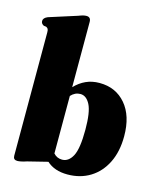

<svg xmlns="http://www.w3.org/2000/svg" viewBox="-114 -837 774 929"><g transform="rotate(15 273.0 -372.5)"><path d="M225.5 -731V-404Q251 -430.5 281.2 -444.2Q311.5 -458 349 -458Q430.5 -458 480.2 -399.8Q530 -341.5 530 -239.5Q530 -162.5 502.2 -106.5Q474.5 -50.5 425.2 -20.2Q376 10 312 10Q246.5 10 208 -25.5L107.5 -0.5Q91.5 5 79.8 7.2Q68 9.5 61 9.5Q40.5 9.5 40.5 -11V-629.5Q40.5 -641 37.5 -646Q34.5 -651 28 -654L16 -655.5Q2 -662.5 2 -676Q2 -691.5 24 -700.5L163.5 -745Q179 -751 187.5 -753Q196 -755 203.5 -755Q225.5 -755 225.5 -731ZM273 -382.5Q246 -382.5 225.5 -360V-72Q242.5 -52.5 268.5 -52.5Q301 -52.5 320.8 -89.5Q340.5 -126.5 340.5 -221Q340.5 -309.5 321.8 -346Q303 -382.5 273 -382.5Z"/></g></svg>

Font: Fraunces 144pt Soft Black
Style: Regular
Weight: 900
Version: Version 1.000;[b76b70a41]